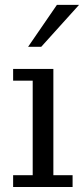

<svg xmlns="http://www.w3.org/2000/svg" viewBox="-20 -751 337 771"><path d="M194.3 -47.4H271.5V0H32.7V-47.4H111.3V-427.2H32.7V-474.1H194.3ZM208.5 -731.4H297.4L145.5 -563H92.8Z"/></svg>

Font: KhunPaOh
Style: Regular
Weight: 400
Designer: Khon Soe Zaw Thu
Version: Version 1.00 July 11, 2016, initial release